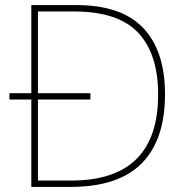

<svg xmlns="http://www.w3.org/2000/svg" viewBox="-20 -734 732 754"><path d="M280 -714Q457 -714 542.5 -624Q628 -534 628 -364Q628 -185 536.5 -92.5Q445 0 257 0H103V-343H17V-368H103V-714ZM270 -689H129V-368H335V-343H129V-25H260Q601 -25 601 -363Q601 -522 522.5 -605.5Q444 -689 270 -689Z"/></svg>

Font: Noto Sans Gujarati Thin
Style: Regular
Weight: 100
Designer: Jelle Bosma - Monotype Design Team, Universal Thirst
Foundry: Monotype Imaging Inc.
Version: Version 2.106; ttfautohint (v1.8.4.7-5d5b)